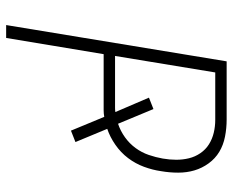

<svg xmlns="http://www.w3.org/2000/svg" viewBox="-88 -688 775 640"><g transform="rotate(90 300.0 -367.5)"><path d="M63 0 184 -735H378Q407 -735 435 -729.5Q463 -724 485.5 -710.5Q508 -697 524 -675Q540 -653 547.5 -627.5Q555 -602 555 -573.5Q555 -545 550 -516Q546 -488 535.5 -459.5Q525 -431 506.5 -406.5Q488 -382 462 -364Q436 -346 409 -337L453 -231L415 -216L369 -327Q358 -325 347 -325Q336 -325 325 -325H160L106 0ZM166 -363H325Q332 -363 339 -363Q346 -363 353 -364L305 -476L343 -491L392 -373Q416 -381 437 -396Q458 -411 473 -431.5Q488 -452 496 -475.5Q504 -499 508 -522Q512 -545 512 -567Q512 -589 507 -609.5Q502 -630 490 -647.5Q478 -665 460.5 -676Q443 -687 422 -692Q401 -697 379 -697H221Z"/></g></svg>

Font: Iosevka XLt Ex Obl
Style: Regular
Weight: 200
Width: 7
Italic angle: -9°
Monospace: yes
Designer: Belleve Invis
Foundry: Belleve Invis
Version: Version 32.5.0; ttfautohint (v1.8.4)